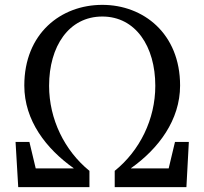

<svg xmlns="http://www.w3.org/2000/svg" viewBox="-20 -770 840 790"><path d="M700 -186 674 -77H519V-78C632 -158 721 -276 721 -418C721 -632 570 -750 401 -750C230 -750 80 -632 80 -418C80 -274 170 -158 283 -78V-77H127L101 -186H44L55 0H348V-67C246 -150 182 -279 182 -417C182 -579 263 -702 401 -702C538 -702 619 -579 619 -417C619 -279 555 -150 452 -67V0H747L757 -186Z"/></svg>

Font: Noto Serif CJK JP Medium
Style: Regular
Weight: 500
Designer: Ryoko NISHIZUKA 西塚涼子 (kana & ideographs); Frank Grießhammer (Latin, Greek & Cyrillic); Wenlong ZHANG 张文龙 (bopomofo); San
Foundry: Adobe Systems Incorporated
Version: Version 1.000;PS 1;hotconv 16.6.53;makeotf.lib2.5.65590